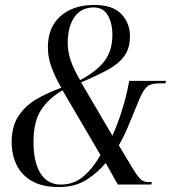

<svg xmlns="http://www.w3.org/2000/svg" viewBox="-20 -744 692 774"><path d="M217 10Q151 10 109 -14Q67 -38 47 -79Q27 -120 27 -171Q27 -235 54.5 -276.5Q82 -318 127.5 -344.5Q173 -371 227 -390Q201 -436 187 -474.5Q173 -513 173 -554Q173 -633 223.5 -678.5Q274 -724 360 -724Q435 -724 469.5 -687Q504 -650 504 -598Q504 -550 481.5 -518.5Q459 -487 415 -463Q371 -439 307 -412L433 -197Q452 -239 467.5 -286Q483 -333 492 -374L501 -418H649L647 -408H624Q590 -408 574.5 -396Q559 -384 543 -347Q523 -300 503 -250Q483 -200 459 -158L518 -60Q537 -30 548.5 -20Q560 -10 580 -10H592L590 0H455L406 -87Q373 -47 327.5 -18.5Q282 10 217 10ZM303 -421Q371 -457 402 -499Q433 -541 433 -603Q433 -651 414.5 -682.5Q396 -714 358 -714Q307 -714 280 -675Q253 -636 253 -570Q253 -535 265.5 -499Q278 -463 303 -421ZM226 0Q278 0 317 -33.5Q356 -67 385 -119L232 -380Q176 -347 145.5 -300.5Q115 -254 115 -172Q115 -91 143 -45.5Q171 0 226 0Z"/></svg>

Font: Noto Serif Display Condensed
Style: Italic
Weight: 400
Width: 3
Italic angle: -12°
Designer: Monotype Design Team
Foundry: Monotype Imaging Inc.
Version: Version 2.009